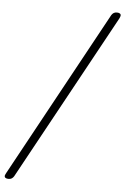

<svg xmlns="http://www.w3.org/2000/svg" viewBox="-62 -876 725 1052"><g transform="rotate(5 300.0 -350.0)"><path d="M10 99 508 -813Q513 -821 520 -825.5Q527 -830 538 -830Q549 -830 555 -825.5Q561 -821 559 -812Q558 -809 557 -806Q556 -803 554 -799L55 113Q50 121 43 125.5Q36 130 25 130Q14 130 8 125.5Q2 121 4 112Q5 109 6.5 106Q8 103 10 99Z"/></g></svg>

Font: Maple Mono Thin
Style: Italic
Weight: 250
Italic angle: -10°
Monospace: yes
Designer: subframe7536
Version: Version 7.000